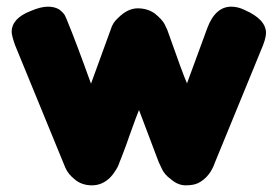

<svg xmlns="http://www.w3.org/2000/svg" viewBox="-20 -553 833 576"><path d="M714 -523Q694 -533 674 -533Q626 -533 602 -469L541 -303Q531 -324 482 -463L474 -480Q467 -494 445 -512Q423 -528 393 -528Q363 -528 334 -499Q318 -485 312 -464L253 -302Q207 -430 182 -490Q180 -496 174 -508Q169 -516 157 -525Q143 -533 124 -533Q102 -533 72 -520Q15 -498 15 -457Q15 -447 25 -418L176 -50Q184 -31 204 -15Q225 3 256 3Q287 3 311 -21Q319 -29 327 -42Q334 -53 336 -59Q339 -68 343 -77Q344 -80 352.5 -102Q361 -124 368 -145Q392 -212 397 -223Q431 -132 456 -67L464 -50Q472 -30 493 -15Q514 3 537 3Q561 3 575 -4Q610 -22 625 -66L735 -334Q746 -362 762 -400Q778 -436 778 -454Q778 -495 714 -523Z"/></svg>

Font: FredokaOneMacrons
Style: Regular
Weight: 500
Designer: ""
Foundry: ""
Version: ""